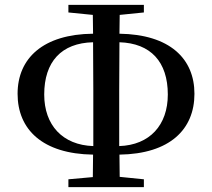

<svg xmlns="http://www.w3.org/2000/svg" viewBox="-20 -766 869 786"><path d="M260 0H569V-32L470 -42L469 -133C675 -136 776 -236 776 -382C776 -526 675 -625 469 -628L470 -705L569 -715V-746H260V-715L360 -705L361 -628C157 -626 52 -528 52 -382C52 -236 154 -136 361 -133L360 -41L260 -32ZM362 -168C236 -172 161 -254 161 -379C161 -513 231 -590 361 -593L362 -396V-344ZM469 -593C597 -589 667 -513 667 -379C667 -254 593 -172 468 -168V-345V-397Z"/></svg>

Font: Noto Serif CJK SC SemiBold
Style: Regular
Weight: 600
Designer: Ryoko NISHIZUKA 西塚涼子 (kana & ideographs); Frank Grießhammer (Latin, Greek & Cyrillic); Wenlong ZHANG 张文龙 (bopomofo); San
Foundry: Adobe
Version: Version 2.001;hotconv 1.1.0;makeotfexe 2.6.0